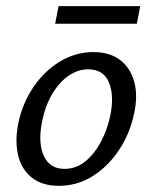

<svg xmlns="http://www.w3.org/2000/svg" viewBox="-20 -594 494 623"><path d="M171 9Q117 9 83.5 -17.5Q50 -44 39 -89.5Q28 -135 39 -192Q52 -257 87.5 -310Q123 -363 174 -394Q225 -425 283 -425Q336 -425 369.5 -399.5Q403 -374 415.5 -329Q428 -284 415 -225Q402 -162 367 -108.5Q332 -55 281.5 -23Q231 9 171 9ZM189 -46Q227 -46 257 -70.5Q287 -95 308 -135Q329 -175 338 -220Q351 -284 333.5 -326.5Q316 -369 266 -369Q232 -369 201.5 -347.5Q171 -326 148.5 -287.5Q126 -249 116 -197Q103 -129 122.5 -87.5Q142 -46 189 -46ZM159 -517 170 -574H435L424 -517Z"/></svg>

Font: Ysabeau Office Medium
Style: Italic
Weight: 500
Italic angle: -12°
Designer: Christian Thalmann (Catharsis Fonts)
Version: Version 2.001;gftools[0.9.30]; featfreeze: tnum,lnum,ss02